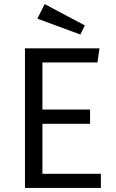

<svg xmlns="http://www.w3.org/2000/svg" viewBox="-20 -926 570 946"><path d="M200.2 -905.8 397.9 -800.8 376 -755.9 164.1 -834ZM470.2 -688 460 -618.2H189V-386.2H423.8V-315.9H189V-69.8H477.1V0H103V-688Z"/></svg>

Font: Fira Sans Book
Style: Regular
Weight: 350
Designer: Carrois Corporate & Edenspiekermann AG
Foundry: Carrois Corporate GbR & Edenspiekermann AG
Version: Version 4.203;PS 004.203;hotconv 1.0.88;makeotf.lib2.5.64775